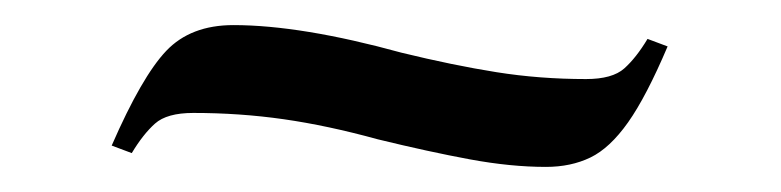

<svg xmlns="http://www.w3.org/2000/svg" viewBox="-20 -379 622 153"><path d="M85 -257 69 -263Q93 -318 112.5 -338.5Q132 -359 166 -359Q193 -359 226.5 -353.5Q260 -348 300 -337Q341 -327 375.5 -321.5Q410 -316 447 -316Q468 -316 477.5 -324.5Q487 -333 496 -348L512 -342Q495 -302 480.5 -281.5Q466 -261 450.5 -253.5Q435 -246 415 -246Q387 -246 354.5 -252Q322 -258 281 -268Q241 -279 206 -284Q171 -289 134 -289Q113 -289 103.5 -280.5Q94 -272 85 -257Z"/></svg>

Font: Literata 72pt
Style: Regular
Weight: 400
Designer: Latin by Veronika Burian and Jose Scaglione. Greek by Irene Vlachou. Cyrillic by Vera Evstafieva.
Foundry: TypeTogether
Version: Version 3.002